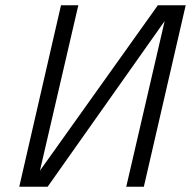

<svg xmlns="http://www.w3.org/2000/svg" viewBox="-20 -710 732 730"><path d="M526.9 0H460L606 -629.9L161.1 0H53.2L211.9 -689.9H277.8L131.8 -61L580.1 -689.9H686Z"/></svg>

Font: HK Grotesk Light Italic
Style: Regular
Weight: 300
Italic angle: -13°
Designer: Alfredo Marco Pradil and Stefan Peev
Foundry: Hanken Design Co.
Version: Version 1.000;PS 001.000;hotconv 1.0.88;makeotf.lib2.5.64775